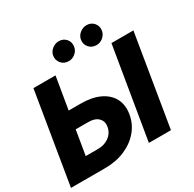

<svg xmlns="http://www.w3.org/2000/svg" viewBox="-194 -1125 1340 1328"><g transform="rotate(-30 476.0 -460.5)"><path d="M191.4 -471.2H354Q442.9 -471.2 503.9 -442.1Q564.9 -413.1 592.3 -361.1Q619.6 -309.1 607.9 -238.3Q596.2 -168 550.8 -114.3Q505.4 -60.5 434.8 -30.3Q364.3 0 274.9 0H3.4L123.5 -727.5H299.8L201.7 -139.6H298.3Q336.4 -139.6 365.2 -153.1Q394 -166.5 411.6 -189.2Q429.2 -211.9 433.6 -240.2Q440.9 -280.3 414.6 -307.6Q388.2 -335 330.6 -334.5H168.5ZM921.9 -727.5 801.8 0H625.5L746.6 -727.5ZM430.2 -766.6Q393.1 -766.6 370.8 -792.5Q348.6 -818.4 354 -854Q358.9 -882.3 382.8 -901.6Q406.7 -920.9 436.5 -921.4Q473.1 -920.9 494.9 -895.3Q516.6 -869.6 510.3 -834Q506.3 -806.2 482.9 -786.4Q459.5 -766.6 430.2 -766.6ZM651.4 -766.6Q614.7 -766.6 592.3 -792.5Q569.8 -818.4 575.7 -854Q580.6 -882.3 604.5 -901.6Q628.4 -920.9 657.7 -921.4Q694.8 -920.9 716.6 -895.3Q738.3 -869.6 732.4 -834Q727.5 -806.2 704.3 -786.4Q681.2 -766.6 651.4 -766.6Z"/></g></svg>

Font: Inter Tight ExtraBold
Style: Italic
Weight: 800
Italic angle: -9.39999°
Designer: Rasmus Andersson
Foundry: rsms
Version: Version 3.004